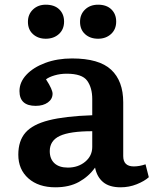

<svg xmlns="http://www.w3.org/2000/svg" viewBox="-20 -784 660 818"><path d="M216 14Q144 14 101 -24Q58 -62 58 -125Q58 -184 88.5 -219Q119 -254 188 -271.5Q257 -289 373 -293V-362Q373 -410 351.5 -440Q330 -470 264 -470Q237 -470 213 -463Q189 -456 176 -446Q191 -423 197.5 -408Q204 -393 204 -385Q204 -362 184 -347.5Q164 -333 132 -333Q63 -333 63 -396Q63 -434 92.5 -465.5Q122 -497 173 -516Q224 -535 287 -535Q402 -535 453.5 -487Q505 -439 505 -348V-119Q505 -75 550 -75Q574 -75 600 -84L614 -29Q595 -12 562.5 1Q530 14 494 14Q446 14 419.5 -8Q393 -30 385 -70Q358 -32 316.5 -9Q275 14 216 14ZM269 -70Q313 -70 343 -95Q373 -120 373 -158V-225Q278 -225 235 -205Q192 -185 192 -140Q192 -107 212 -88.5Q232 -70 269 -70ZM398 -619Q364 -619 342.5 -638.5Q321 -658 321 -691Q321 -723 342.5 -743.5Q364 -764 398 -764Q434 -764 454.5 -744Q475 -724 475 -692Q475 -659 453 -639Q431 -619 398 -619ZM175 -619Q142 -619 120.5 -638.5Q99 -658 99 -691Q99 -723 120.5 -743.5Q142 -764 175 -764Q212 -764 232.5 -744Q253 -724 253 -692Q253 -659 231 -639Q209 -619 175 -619Z"/></svg>

Font: Literata 7pt SemiBold
Style: Regular
Weight: 600
Designer: Latin by Veronika Burian and Jose Scaglione. Greek by Irene Vlachou. Cyrillic by Vera Evstafieva.
Foundry: TypeTogether
Version: Version 3.002